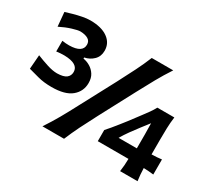

<svg xmlns="http://www.w3.org/2000/svg" viewBox="-150 -1066 1463 1331"><g transform="rotate(30 581.5 -401.0)"><path d="M226.1 -267.1Q162.6 -267.1 113.8 -280.5Q64.9 -293.9 33.2 -302.2L42 -415Q84 -397.9 129.9 -383.1Q175.8 -368.2 211.4 -368.2Q263.7 -369.1 285.6 -386.7Q307.6 -404.3 307.6 -434.1Q307.6 -499 195.3 -501.5Q179.7 -501.5 163.3 -500.5Q147 -499.5 131.3 -497.1V-582.5Q145.5 -580.1 159.4 -579.1Q173.3 -578.1 188.5 -578.1Q293 -580.1 293 -644Q293 -672.9 270 -686.5Q247.1 -700.2 208 -701.2Q188.5 -701.2 144.8 -687.7Q101.1 -674.3 53.7 -650.4L43.5 -762.7Q66.4 -770 99.4 -779.3Q132.3 -788.6 167 -795.4Q201.7 -802.2 229.5 -802.2Q318.8 -802.2 369.4 -766.1Q419.9 -730 419.9 -668.9Q419.9 -623 390.6 -594.5Q361.3 -565.9 319.8 -557.6V-548.8Q348.1 -544.4 374.5 -528.8Q400.9 -513.2 418.2 -486.3Q435.5 -459.5 435.5 -419.4Q435.5 -352.5 384.3 -309.8Q333 -267.1 226.1 -267.1ZM308.1 0Q348.6 -61 382.1 -119.9Q415.5 -178.7 455.1 -254.4L600.6 -527.8Q641.6 -606 671.6 -666Q701.7 -726.1 727.5 -789.1H899.4Q857.9 -726.1 824.5 -666Q791 -606 749.5 -527.8L604.5 -254.4Q564.5 -178.7 535.4 -119.9Q506.3 -61 481 0ZM1061 -100.6Q1062 -72.8 1063.7 -49.6Q1065.4 -26.4 1069.3 0H929.7Q933.6 -26.9 935.3 -50.5Q937 -74.2 937.5 -102.5H691.9V-191.9Q706.1 -207 725.6 -230.7Q745.1 -254.4 765.9 -280.5Q786.6 -306.6 803.7 -328.6L868.7 -415Q886.7 -438.5 903.8 -462.6Q920.9 -486.8 933.1 -510.3H1069.3Q1063 -462.9 1061.8 -418.2Q1060.5 -373.5 1060.5 -329.1V-209.5Q1081.5 -210 1102.8 -211.4Q1124 -212.9 1140.6 -215.3V-94.7Q1124.5 -97.2 1103.3 -98.4Q1082 -99.6 1061 -100.6ZM805.2 -194.8H951.2V-305.7Q951.2 -350.6 949.7 -395L899.9 -330.6Q874.5 -297.9 849.9 -263.4Q825.2 -229 805.2 -194.8Z"/></g></svg>

Font: Pinar-DS2-FD Bold
Style: Regular
Weight: 700
Designer: Amin Abedi
Version: Version 3.000